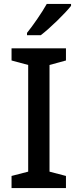

<svg xmlns="http://www.w3.org/2000/svg" viewBox="-20 -961 397 981"><path d="M343 -931V-941H219C194 -896 148 -830 118 -793V-781H188C236 -817 314 -894 343 -931ZM317 0V-62L233 -84V-629L317 -652V-714H39V-652L124 -629V-84L39 -62V0Z"/></svg>

Font: Noto Sans Lao UI Med
Style: Regular
Weight: 500
Designer: Monotype Design Team
Foundry: Monotype Imaging Inc.
Version: Version 2.000